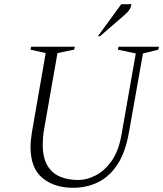

<svg xmlns="http://www.w3.org/2000/svg" viewBox="-20 -882 775 912"><path d="M327 10Q238 10 181.5 -36.5Q125 -83 125 -185Q125 -202 127 -219Q129 -236 132 -256L197 -630L125 -646L128 -660H336L332 -646L253 -630L190 -271Q186 -250 184.5 -231Q183 -212 183 -195Q183 -133 205 -96Q227 -59 265 -43Q303 -27 352 -27Q391 -27 433 -48Q475 -69 508.5 -115Q542 -161 556 -236L625 -628L540 -646L543 -660H735L732 -646L659 -628L593 -256Q576 -158 537.5 -100Q499 -42 445 -16Q391 10 327 10ZM445 -710 556 -862H604Q602 -847 594.5 -835.5Q587 -824 573 -812L455 -710Z"/></svg>

Font: Spectral SC ExtraLight
Style: Italic
Weight: 275
Italic angle: -10°
Designer: Jean-Baptiste Levee
Foundry: Production Type
Version: Version 2.001